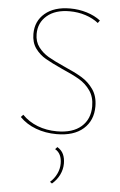

<svg xmlns="http://www.w3.org/2000/svg" viewBox="-61 -705 638 1018"><g transform="rotate(5 257.5 -196.5)"><path d="M256 -340Q199 -366 166 -385Q133 -404 110.5 -435Q88 -466 88 -512Q88 -580 137 -621.5Q186 -663 271 -663Q317 -663 359.5 -650Q402 -637 433 -613L423 -599Q394 -622 354 -635Q314 -648 269 -648Q193 -648 149 -610.5Q105 -573 105 -513Q105 -472 126.5 -443.5Q148 -415 179.5 -396.5Q211 -378 265 -354Q325 -328 361.5 -306Q398 -284 423.5 -247.5Q449 -211 449 -157Q449 -82 398.5 -37.5Q348 7 256 7Q197 7 146 -12Q95 -31 60 -67L72 -80Q106 -45 153.5 -26.5Q201 -8 257 -8Q341 -8 386.5 -48Q432 -88 432 -156Q432 -206 408 -240Q384 -274 349 -294.5Q314 -315 256 -340ZM244 262Q266 243 279 216Q292 189 292 161Q292 107 256 87L267 75Q290 89 299.5 110Q309 131 309 159Q309 190 295 219Q281 248 255 270Z"/></g></svg>

Font: Ysabeau Thin
Style: Regular
Weight: 200
Designer: Christian Thalmann (Catharsis Fonts)
Version: Version 0.003